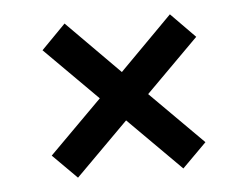

<svg xmlns="http://www.w3.org/2000/svg" viewBox="-36 -529 573 443"><g transform="rotate(-5 250.0 -307.5)"><path d="M372 -486 428 -429 306 -307 428 -185 372 -129 250 -251 128 -129 72 -185 194 -307 72 -429 128 -486 250 -363Z"/></g></svg>

Font: Fira Sans
Style: Regular
Weight: 400
Designer: Carrois Corporate & Edenspiekermann AG
Foundry: Carrois Corporate GbR & Edenspiekermann AG
Version: Version 4.106;PS 004.106;hotconv 1.0.70;makeotf.lib2.5.58329